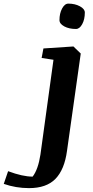

<svg xmlns="http://www.w3.org/2000/svg" viewBox="-157 -791 499 1035"><path d="M163.6 -682.6Q163.6 -718.8 177.7 -745.1Q191.9 -771.5 211.4 -771.5Q247.1 -771.5 273.7 -757.1Q300.3 -742.7 300.3 -723.6Q300.3 -686.5 286.1 -660.6Q272 -634.8 252.4 -634.8Q215.3 -634.8 189.5 -648.7Q163.6 -662.6 163.6 -682.6ZM-0.5 223.1Q-71.3 223.1 -136.7 200.2L-113.3 131.8Q-35.2 161.1 19 161.1Q48.8 122.1 61 42L131.3 -468.8L67.4 -478.5L77.1 -529.8L238.8 -540.5L278.3 -502.4L204.1 22.9Q190.4 123.5 141.8 173.3Q93.3 223.1 -0.5 223.1Z"/></svg>

Font: NoticiaText-BoldItalic
Style: Bold Italic
Weight: 700
Italic angle: -8°
Designer: JM Sole
Foundry: JM Sole
Version: Version 1.003